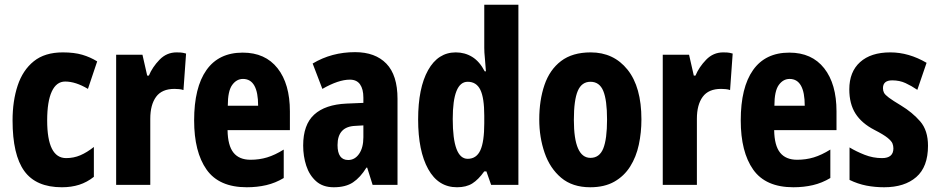

<svg xmlns="http://www.w3.org/2000/svg" viewBox="-20 -780 3958 810"><path d="M241 10Q132 10 82.5 -58.5Q33 -127 33 -272Q33 -354 54.5 -419Q76 -484 122.5 -521.5Q169 -559 245 -559Q293 -559 327 -549Q361 -539 390 -521L351 -405Q299 -436 255 -436Q218 -436 198.5 -394Q179 -352 179 -272Q179 -113 259 -113Q291 -113 319 -125Q347 -137 376 -160V-34Q347 -11 314 -0.5Q281 10 241 10Z M725 -559Q733 -559 742 -558.5Q751 -558 765 -554L754 -400Q746 -403 735.5 -404Q725 -405 716 -405Q663 -405 638.5 -371.5Q614 -338 614 -279V0H470V-549H581L601 -461H608Q623 -497 653 -528Q683 -559 725 -559Z M1004 -558Q1099 -558 1151 -492Q1203 -426 1203 -310V-231H940Q941 -166 965 -136Q989 -106 1037 -106Q1074 -106 1107 -116Q1140 -126 1177 -149V-29Q1142 -8 1103.5 1Q1065 10 1021 10Q904 10 851.5 -64.5Q799 -139 799 -272Q799 -411 851 -484.5Q903 -558 1004 -558ZM1005 -447Q978 -447 959.5 -421.5Q941 -396 941 -334H1069Q1069 -447 1005 -447Z M1478 -560Q1563 -560 1610 -511.5Q1657 -463 1657 -363V0H1552L1529 -73H1526Q1500 -31 1469 -10.5Q1438 10 1388 10Q1342 10 1313.5 -15.5Q1285 -41 1272 -81Q1259 -121 1259 -166Q1259 -254 1305.5 -296.5Q1352 -339 1442 -343L1513 -346V-368Q1513 -404 1499 -424Q1485 -444 1456 -444Q1408 -444 1340 -405L1299 -512Q1379 -560 1478 -560ZM1479 -249Q1404 -246 1404 -168Q1404 -105 1449 -105Q1477 -105 1495 -131Q1513 -157 1513 -201V-251Z M1908 10Q1829 10 1786.5 -66.5Q1744 -143 1744 -276Q1744 -409 1786 -484Q1828 -559 1903 -559Q1941 -559 1972 -540Q2003 -521 2025 -479H2030Q2028 -512 2025.5 -535.5Q2023 -559 2023 -578V-760H2167V0H2052L2032 -57H2023Q1998 -22 1972.5 -6Q1947 10 1908 10ZM1953 -110Q1990 -110 2006.5 -146Q2023 -182 2023 -260V-292Q2023 -367 2006.5 -401Q1990 -435 1953 -435Q1890 -435 1890 -278Q1890 -110 1953 -110Z M2686 -276Q2686 -221 2675 -169.5Q2664 -118 2638.5 -77.5Q2613 -37 2571.5 -13.5Q2530 10 2470 10Q2395 10 2347.5 -30Q2300 -70 2277.5 -135.5Q2255 -201 2255 -276Q2255 -357 2277 -421.5Q2299 -486 2347 -522.5Q2395 -559 2472 -559Q2569 -559 2627.5 -486Q2686 -413 2686 -276ZM2401 -274Q2401 -114 2471 -114Q2509 -114 2525 -153.5Q2541 -193 2541 -276Q2541 -358 2525 -396.5Q2509 -435 2471 -435Q2434 -435 2417.5 -396.5Q2401 -358 2401 -274Z M3031 -559Q3039 -559 3048 -558.5Q3057 -558 3071 -554L3060 -400Q3052 -403 3041.5 -404Q3031 -405 3022 -405Q2969 -405 2944.5 -371.5Q2920 -338 2920 -279V0H2776V-549H2887L2907 -461H2914Q2929 -497 2959 -528Q2989 -559 3031 -559Z M3310 -558Q3405 -558 3457 -492Q3509 -426 3509 -310V-231H3246Q3247 -166 3271 -136Q3295 -106 3343 -106Q3380 -106 3413 -116Q3446 -126 3483 -149V-29Q3448 -8 3409.5 1Q3371 10 3327 10Q3210 10 3157.5 -64.5Q3105 -139 3105 -272Q3105 -411 3157 -484.5Q3209 -558 3310 -558ZM3311 -447Q3284 -447 3265.5 -421.5Q3247 -396 3247 -334H3375Q3375 -447 3311 -447Z M3895 -165Q3895 -76 3845.5 -33Q3796 10 3710 10Q3671 10 3635 3Q3599 -4 3564 -21V-158Q3592 -141 3627.5 -127Q3663 -113 3701 -113Q3749 -113 3749 -154Q3749 -165 3745 -175Q3741 -185 3724.5 -198.5Q3708 -212 3669 -232Q3615 -260 3589 -301Q3563 -342 3563 -403Q3563 -477 3608.5 -518Q3654 -559 3736 -559Q3814 -559 3889 -515L3850 -401Q3825 -418 3800 -429.5Q3775 -441 3744 -441Q3705 -441 3705 -408Q3705 -397 3709.5 -388.5Q3714 -380 3730 -368Q3746 -356 3781 -335Q3829 -306 3862 -268Q3895 -230 3895 -165Z"/></svg>

Font: Noto Sans Gujarati ExtraCondensed ExtraBold
Style: Regular
Weight: 800
Width: 2
Designer: Jelle Bosma - Monotype Design Team, Universal Thirst
Foundry: Monotype Imaging Inc.
Version: Version 2.106; ttfautohint (v1.8.4.7-5d5b)